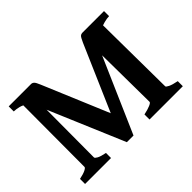

<svg xmlns="http://www.w3.org/2000/svg" viewBox="-123 -850 1085 1085"><g transform="rotate(-45 420.0 -307.5)"><path d="M539.6 0V-40.5Q572.8 -47.4 591.6 -55.7Q610.4 -64 610.4 -70.3L605.5 -545.4L730 -573.2L734.9 -70.3Q734.9 -64.5 752.7 -55.9Q770.5 -47.4 805.7 -40.5V0ZM791 -574.7Q774.4 -574.7 750 -568.4Q725.6 -562 700 -550.3Q674.3 -538.6 653.8 -522.9Q633.3 -507.3 625 -488.3L411.6 0H409.7L387.2 -127.9L581.1 -574.2Q593.8 -602.5 600.8 -608.9Q607.9 -615.2 617.2 -615.2H791ZM358.4 0 145 -503.4Q132.8 -532.7 112.3 -548.1Q91.8 -563.5 69.6 -569.1Q47.4 -574.7 29.3 -574.7V-615.2H208Q217.8 -615.2 225.6 -607.9Q233.4 -600.6 244.1 -574.2L431.2 -128.9L409.7 0ZM24.4 0V-40.5Q57.6 -47.4 74 -55.7Q90.3 -64 90.3 -70.3L91.8 -564.5L168 -576.7L166 -70.3Q166 -64.5 181.4 -55.9Q196.8 -47.4 231.9 -40.5V0Z"/></g></svg>

Font: Gentium Book Plus
Style: Bold
Weight: 700
Designer: Victor Gaultney, Annie Olsen, Iska Routamaa, Becca Hirsbrunner
Foundry: SIL International
Version: Version 6.101